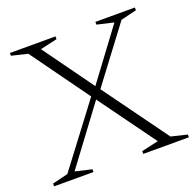

<svg xmlns="http://www.w3.org/2000/svg" viewBox="-119 -793 927 916"><g transform="rotate(-20 344.0 -335.0)"><path d="M542.5 -33.5 334 -320.5 120 -33.5 204 -14V0H4V-14L83.5 -33.5L317 -342.5L105 -636.5L23.5 -656V-670H255V-656L169 -636.5L352.5 -382L542 -636.5L457.5 -656V-670H658V-656L578 -636.5L370 -360L607 -33.5L688.5 -14V0H456.5V-14Z"/></g></svg>

Font: Newsreader Text Light
Style: Regular
Weight: 300
Designer: Hugues Gentile
Foundry: Production Type
Version: Version 1.002